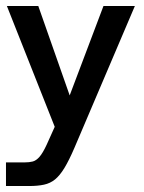

<svg xmlns="http://www.w3.org/2000/svg" viewBox="-22 -431 483 642"><path d="M-2 191V112H61Q76 112 87.5 109Q99 106 110 93.5Q121 81 134 53L161 -7L1 -411H106L211 -112L324 -411H429L227 63Q209 105 193.5 130.5Q178 156 162 169Q146 182 125 186.5Q104 191 76 191Z"/></svg>

Font: Darker Grotesque
Style: Bold
Weight: 700
Designer: Gabriel Lam
Foundry: TypeRant
Version: Version 1.000;gftools[0.9.28]